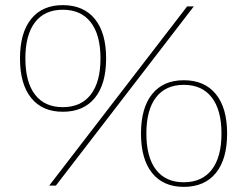

<svg xmlns="http://www.w3.org/2000/svg" viewBox="-20 -724 964 749"><path d="M394 -496Q394 -396 350 -342Q306 -288 225 -288Q145 -288 101.5 -342Q58 -396 58 -496Q58 -596 101.5 -650Q145 -704 225 -704Q306 -704 350 -650Q394 -596 394 -496ZM79 -496Q79 -404 116.5 -355Q154 -306 225 -306Q296 -306 334 -355Q372 -404 372 -496Q372 -588 334 -637Q296 -686 225 -686Q154 -686 116.5 -637Q79 -588 79 -496ZM736 -699 198 0H172L710 -699ZM866 -203Q866 -103 822 -49Q778 5 697 5Q617 5 573.5 -49Q530 -103 530 -203Q530 -303 573.5 -357Q617 -411 697 -411Q778 -411 822 -357Q866 -303 866 -203ZM551 -203Q551 -111 588.5 -62Q626 -13 697 -13Q768 -13 806 -62Q844 -111 844 -203Q844 -295 806 -344Q768 -393 697 -393Q626 -393 588.5 -344Q551 -295 551 -203Z"/></svg>

Font: Montserrat-Arabic Thin
Style: Regular
Weight: 250
Designer: Mohamed Gaber
Foundry: Kief Type Foundry
Version: Version 5.008